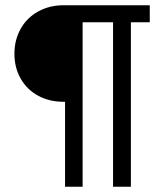

<svg xmlns="http://www.w3.org/2000/svg" viewBox="-20 -712 633 732"><path d="M228 -324H221Q168 -324 125.5 -347Q83 -370 59 -412Q35 -454 35 -507Q35 -560 59 -602.5Q83 -645 126 -668.5Q169 -692 222 -692H551V-627H479V0H411V-627H295V0H228Z"/></svg>

Font: Cairo
Style: Regular
Weight: 400
Designer: Mohamed Gaber, the designers of Titillium
Foundry: Kief Type Foundry
Version: Version 2.009; ttfautohint (v1.5.33-1714) -l 8 -r 50 -G 200 